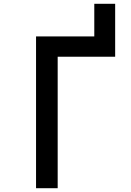

<svg xmlns="http://www.w3.org/2000/svg" viewBox="-20 -992 690 1012"><path d="M477 -790V-972H587V-790ZM170 -800H587V-693H284V0H170Z"/></svg>

Font: Martian Mono SemiCondensed
Style: Regular
Weight: 400
Width: 4
Designer: Roman Shamin
Foundry: Evil Martians
Version: Version 1.000